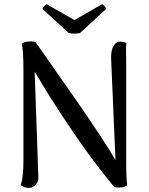

<svg xmlns="http://www.w3.org/2000/svg" viewBox="-20 -904 727 936"><path d="M370.1 -743.2Q360.8 -740.2 342.5 -740.2Q324.2 -740.2 314.9 -743.2L187 -860.8Q188.5 -865.7 195.3 -873.8Q202.1 -881.8 207 -883.8L342.8 -806.2L478 -883.8Q482.9 -881.8 490 -873.5Q497.1 -865.2 498 -860.8ZM120.1 12.2Q98.6 12.2 81.1 -2Q94.2 -39.6 94.2 -120.1V-568.8Q94.2 -646.5 86.9 -690.9Q96.7 -700.7 123 -701.9Q149.4 -703.1 154.8 -696.8Q175.8 -666.5 248 -563.5Q320.3 -460.4 364.7 -396.5Q409.2 -332.5 462.9 -251.2Q516.6 -169.9 543 -124L522 -610.8Q519.5 -645.5 528.6 -669.7Q537.6 -693.8 556.2 -700.2Q577.1 -703.1 596.2 -694.8Q594.7 -684.1 594.5 -669.9Q594.2 -655.8 594.7 -636.7Q595.2 -617.7 595.2 -611.8V-118.2Q595.2 -31.7 600.1 -2Q593.3 6.8 570.6 9.5Q547.9 12.2 536.1 6.8Q426.8 -125 323 -279.5Q219.2 -434.1 148.9 -555.2L167 -43Q168.5 -19 153.8 -3.4Q139.2 12.2 120.1 12.2Z"/></svg>

Font: Arima Madurai Medium
Style: Regular
Weight: 500
Designer: Joana Correia and Natanael Gama
Foundry: NDISCOVER
Version: Version 1.019;PS 001.019;hotconv 1.0.88;makeotf.lib2.5.64775